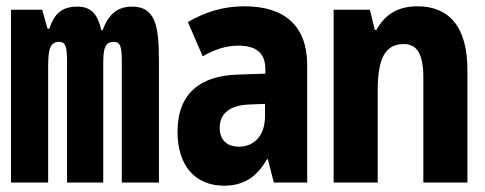

<svg xmlns="http://www.w3.org/2000/svg" viewBox="-20 -580 1540 610"><path d="M15 0H133V-367C133 -419 137 -447 168 -447C189 -447 193 -430 193 -383V0H308V-374C308 -424 312 -447 342 -447C363 -447 367 -429 367 -385V0H485V-388C485 -504 471 -559 399 -559C347 -559 322 -527 306 -484H302C292 -526 276 -559 226 -559C179 -559 153 -539 137 -489H131L114 -549H15Z M692 10C753 10 796 -17 828 -74H831L850 0H956V-373C956 -496 886 -560 757 -560C687 -560 631 -541 577 -510L624 -401C660 -422 697 -435 738 -435C789 -435 823 -415 823 -361V-346L734 -343C617 -339 544 -284 544 -161C544 -54 600 10 692 10ZM739 -114C706 -114 678 -131 678 -174C678 -222 714 -246 772 -248L822 -250V-212C822 -146 785 -114 739 -114Z M1040 0H1180V-292C1180 -397 1205 -440 1263 -440C1304 -440 1325 -410 1325 -334V0H1465V-358C1465 -496 1406 -560 1306 -560C1242 -560 1202 -532 1176 -485H1171L1155 -549H1040Z"/></svg>

Font: Noto Sans Mono ExtraCondensed ExtraBold
Style: Regular
Weight: 800
Width: 2
Designer: Monotype Design Team
Foundry: Monotype Imaging Inc.
Version: Version 2.014